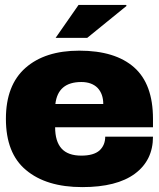

<svg xmlns="http://www.w3.org/2000/svg" viewBox="-20 -745 643 777"><path d="M333 -591.8H205.1L297.9 -725.1H490.2L492.2 -721.2ZM300.8 -540Q446.3 -540 522.9 -472.2Q599.1 -404.8 599.1 -264.2V-230H203.1Q203.1 -172.9 229 -144Q254.9 -115.2 309.1 -115.2Q358.9 -115.2 382.8 -136.2Q405.8 -157.7 405.8 -191.9H599.1Q599.1 -96.2 525.9 -42Q452.6 12.2 313 12.2Q167 12.2 85 -57.1Q3.9 -124.5 3.9 -264.2Q3.9 -400.4 83 -470.2Q162.1 -540 300.8 -540ZM309.1 -413.1Q214.4 -413.1 204.1 -324.2H397.9Q397.9 -364.7 375 -389.2Q351.1 -413.1 309.1 -413.1Z"/></svg>

Font: Archivo-RBTV
Style: Regular
Weight: 500
Designer: Hector Gatti
Foundry: Hector Gatti
Version: ""